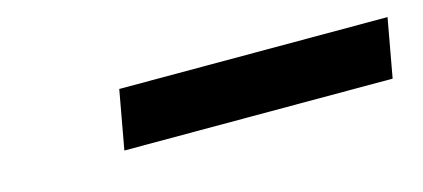

<svg xmlns="http://www.w3.org/2000/svg" viewBox="-26 -800 639 290"><g transform="rotate(-15 293.0 -655.0)"><path d="M145 -609.4 161.6 -701.2H581.1L564.5 -609.4Z"/></g></svg>

Font: Cascadia Mono
Style: Italic
Weight: 400
Italic angle: -10°
Monospace: yes
Designer: Aaron Bell
Foundry: Saja Typeworks
Version: Version 2404.023; ttfautohint (v1.8.4)